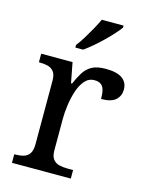

<svg xmlns="http://www.w3.org/2000/svg" viewBox="-116 -838 702 911"><g transform="rotate(15 235.5 -383.0)"><path d="M33 0V-42H36Q59 -42 77.5 -47Q96 -52 107 -67.5Q118 -83 118 -114V-426Q118 -456 106.5 -470.5Q95 -485 76.5 -489.5Q58 -494 36 -494H33V-536H187L206 -437H211Q224 -467 239 -492Q254 -517 279 -531.5Q304 -546 348 -546Q403 -546 429.5 -527Q456 -508 456 -473Q456 -442 434.5 -422Q413 -402 363 -402Q363 -430 358 -447Q353 -464 341.5 -472Q330 -480 310 -480Q282 -480 263 -458Q244 -436 233 -402Q222 -368 217 -331.5Q212 -295 212 -266V-109Q212 -80 223.5 -65.5Q235 -51 253.5 -46.5Q272 -42 294 -42H322V0ZM182 -619Q197 -638 213 -664Q229 -690 244 -717Q259 -744 269 -766H376V-756Q367 -743 349 -723Q331 -703 308.5 -681Q286 -659 263 -639.5Q240 -620 220 -606H182Z"/></g></svg>

Font: Noto Serif Sinhala
Style: Regular
Weight: 400
Designer: Jelle Bosma - Monotype Design Team
Foundry: Monotype Imaging Inc.
Version: Version 2.006